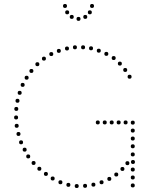

<svg xmlns="http://www.w3.org/2000/svg" viewBox="-20 -940 768 966"><path d="M621 -109Q611 -109 611 -119Q611 -129 621 -129Q631 -129 631 -119Q631 -109 621 -109ZM596 -80Q586 -80 586 -90Q586 -100 596 -100Q606 -100 606 -90Q606 -80 596 -80ZM565 -52Q555 -52 555 -62Q555 -72 565 -72Q575 -72 575 -62Q575 -52 565 -52ZM530 -30Q520 -30 520 -40Q520 -50 530 -50Q540 -50 540 -40Q540 -30 530 -30ZM491 -13Q481 -13 481 -23Q481 -33 491 -33Q501 -33 501 -23Q501 -13 491 -13ZM450 -1Q440 -1 440 -11Q440 -21 450 -21Q460 -21 460 -11Q460 -1 450 -1ZM408 5Q398 5 398 -5Q398 -15 408 -15Q418 -15 418 -5Q418 5 408 5ZM366 6Q356 6 356 -4Q356 -14 366 -14Q376 -14 376 -4Q376 6 366 6ZM324 0Q314 0 314 -10Q314 -20 324 -20Q334 -20 334 -10Q334 0 324 0ZM284 -13Q274 -13 274 -23Q274 -33 284 -33Q294 -33 294 -23Q294 -13 284 -13ZM245 -32Q235 -32 235 -42Q235 -52 245 -52Q255 -52 255 -42Q255 -32 245 -32ZM61 -339Q51 -339 51 -349Q51 -359 61 -359Q71 -359 71 -349Q71 -339 61 -339ZM64 -297Q54 -297 54 -307Q54 -317 64 -317Q74 -317 74 -307Q74 -297 64 -297ZM73 -256Q63 -256 63 -266Q63 -276 73 -276Q83 -276 83 -266Q83 -256 73 -256ZM86 -214Q76 -214 76 -224Q76 -234 86 -234Q96 -234 96 -224Q96 -214 86 -214ZM104 -177Q94 -177 94 -187Q94 -197 104 -197Q114 -197 114 -187Q114 -177 104 -177ZM122 -143Q112 -143 112 -153Q112 -163 122 -163Q132 -163 132 -153Q132 -143 122 -143ZM149 -110Q139 -110 139 -120Q139 -130 149 -130Q159 -130 159 -120Q159 -110 149 -110ZM178 -81Q168 -81 168 -91Q168 -101 178 -101Q188 -101 188 -91Q188 -81 178 -81ZM211 -55Q201 -55 201 -65Q201 -75 211 -75Q221 -75 221 -65Q221 -55 211 -55ZM632 -564Q642 -564 642 -554Q642 -544 632 -544Q622 -544 622 -554Q622 -564 632 -564ZM610 -598Q620 -598 620 -588Q620 -578 610 -578Q600 -578 600 -588Q600 -598 610 -598ZM583 -630Q593 -630 593 -620Q593 -610 583 -610Q573 -610 573 -620Q573 -630 583 -630ZM552 -658Q562 -658 562 -648Q562 -638 552 -638Q542 -638 542 -648Q542 -658 552 -658ZM515 -679Q525 -679 525 -669Q525 -659 515 -659Q505 -659 505 -669Q505 -679 515 -679ZM477 -695Q487 -695 487 -685Q487 -675 477 -675Q467 -675 467 -685Q467 -695 477 -695ZM438 -707Q448 -707 448 -697Q448 -687 438 -687Q428 -687 428 -697Q428 -707 438 -707ZM398 -712Q408 -712 408 -702Q408 -692 398 -692Q388 -692 388 -702Q388 -712 398 -712ZM357 -712Q367 -712 367 -702Q367 -692 357 -692Q347 -692 347 -702Q347 -712 357 -712ZM317 -706Q327 -706 327 -696Q327 -686 317 -686Q307 -686 307 -696Q307 -706 317 -706ZM276 -694Q286 -694 286 -684Q286 -674 276 -674Q266 -674 266 -684Q266 -694 276 -694ZM238 -678Q248 -678 248 -668Q248 -658 238 -658Q228 -658 228 -668Q228 -678 238 -678ZM62 -402Q72 -402 72 -392Q72 -382 62 -382Q52 -382 52 -392Q52 -402 62 -402ZM68 -443Q78 -443 78 -433Q78 -423 68 -423Q58 -423 58 -433Q58 -443 68 -443ZM79 -483Q89 -483 89 -473Q89 -463 79 -463Q69 -463 69 -473Q69 -483 79 -483ZM94 -523Q104 -523 104 -513Q104 -503 94 -503Q84 -503 84 -513Q84 -523 94 -523ZM114 -559Q124 -559 124 -549Q124 -539 114 -539Q104 -539 104 -549Q104 -559 114 -559ZM138 -593Q148 -593 148 -583Q148 -573 138 -573Q128 -573 128 -583Q128 -593 138 -593ZM168 -627Q178 -627 178 -617Q178 -607 168 -607Q158 -607 158 -617Q158 -627 168 -627ZM201 -655Q211 -655 211 -645Q211 -635 201 -635Q191 -635 191 -645Q191 -655 201 -655ZM648 -194Q638 -194 638 -204Q638 -214 648 -214Q658 -214 658 -204Q658 -194 648 -194ZM648 -153Q638 -153 638 -163Q638 -173 648 -173Q658 -173 658 -163Q658 -153 648 -153ZM649 -115Q639 -115 639 -125Q639 -135 649 -135Q659 -135 659 -125Q659 -115 649 -115ZM648 -77Q638 -77 638 -87Q638 -97 648 -97Q658 -97 658 -87Q658 -77 648 -77ZM648 -313Q638 -313 638 -323Q638 -333 648 -333Q658 -333 658 -323Q658 -313 648 -313ZM648 -273Q638 -273 638 -283Q638 -293 648 -293Q658 -293 658 -283Q658 -273 648 -273ZM648 -233Q638 -233 638 -243Q638 -253 648 -253Q658 -253 658 -243Q658 -233 648 -233ZM648 -37Q638 -37 638 -47Q638 -57 648 -57Q658 -57 658 -47Q658 -37 648 -37ZM648 3Q638 3 638 -7Q638 -17 648 -17Q658 -17 658 -7Q658 3 648 3ZM472 -314Q462 -314 462 -324Q462 -334 472 -334Q482 -334 482 -324Q482 -314 472 -314ZM507 -314Q497 -314 497 -324Q497 -334 507 -334Q517 -334 517 -324Q517 -314 507 -314ZM542 -314Q532 -314 532 -324Q532 -334 542 -334Q552 -334 552 -324Q552 -314 542 -314ZM577 -314Q567 -314 567 -324Q567 -334 577 -334Q587 -334 587 -324Q587 -314 577 -314ZM612 -314Q602 -314 602 -324Q602 -334 612 -334Q622 -334 622 -324Q622 -314 612 -314ZM307 -900Q297 -900 297 -910Q297 -920 307 -920Q317 -920 317 -910Q317 -900 307 -900ZM318 -868Q308 -868 308 -878Q308 -888 318 -888Q328 -888 328 -878Q328 -868 318 -868ZM341 -845Q331 -845 331 -855Q331 -865 341 -865Q351 -865 351 -855Q351 -845 341 -845ZM375 -835Q365 -835 365 -845Q365 -855 375 -855Q385 -855 385 -845Q385 -835 375 -835ZM443 -900Q433 -900 433 -910Q433 -920 443 -920Q453 -920 453 -910Q453 -900 443 -900ZM432 -868Q422 -868 422 -878Q422 -888 432 -888Q442 -888 442 -878Q442 -868 432 -868ZM409 -845Q399 -845 399 -855Q399 -865 409 -865Q419 -865 419 -855Q419 -845 409 -845Z"/></svg>

Font: Raleway Dots
Style: Regular
Weight: 400
Designer: Matt McInerney, Pablo Impallari, Rodrigo Fuenzalida, Brenda Gallo
Foundry: Matt McInerney, Pablo Impallari, Rodrigo Fuenzalida, Brenda Gallo
Version: Version 1.000